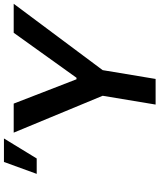

<svg xmlns="http://www.w3.org/2000/svg" viewBox="63 -880 817 984"><g transform="rotate(-90 472.0 -388.5)"><path d="M283.7 -727.3H432.5L557.2 -405.5H565L795.5 -727.3H944.2L604 -271.3L558.9 0H427.6L472.7 -271.3ZM72.4 -609.4 133.5 -777.3H253.9L151.3 -609.4Z"/></g></svg>

Font: Inter UI Semi Bold
Style: Italic
Weight: 600
Italic angle: -9.39999°
Designer: Rasmus Andersson
Foundry: rsms
Version: 3.2;8d6f07862